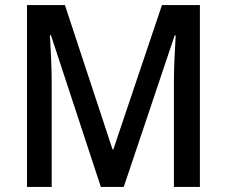

<svg xmlns="http://www.w3.org/2000/svg" viewBox="-20 -734 890 754"><path d="M376 0H466L666 -595H670C667 -545 663 -473 663 -417V0H765V-714H616L425 -147H422L235 -714H86V0H183V-414C183 -472 179 -546 176 -596H180Z"/></svg>

Font: Noto Sans Myanmar SemiCondensed Medium
Style: Regular
Weight: 500
Width: 4
Designer: Monotype Design Team
Foundry: Monotype Imaging Inc.
Version: Version 2.107